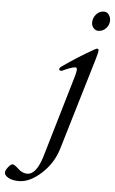

<svg xmlns="http://www.w3.org/2000/svg" viewBox="-235 -653 585 976"><g transform="rotate(5 57.5 -165.0)"><path d="M256 -613Q271 -613 280.5 -600Q290 -587 290 -570Q290 -547 273.5 -530Q257 -513 235 -513Q220 -513 210 -525Q200 -537 200 -552Q200 -576 216 -594.5Q232 -613 256 -613ZM136 -270Q151 -318 136 -318Q118 -318 69 -295Q66 -293 60 -295Q54 -297 54 -300Q54 -308 63 -315Q142 -371 226 -418Q245 -428 245 -414Q245 -404 235 -370L94 102Q71 177 12.5 230Q-46 283 -101 283Q-135 283 -155 271.5Q-175 260 -175 245Q-175 235 -162 218Q-149 201 -139 201Q-130 201 -108.5 221.5Q-87 242 -62 242Q-15 242 14 144Z"/></g></svg>

Font: EB Garamond 12
Style: Italic
Weight: 400
Italic angle: -17°
Version: Version 0.016; ttfautohint (v1.8.4)